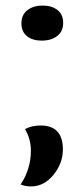

<svg xmlns="http://www.w3.org/2000/svg" viewBox="-20 -549 297 690"><path d="M207 -467Q207 -436 185.5 -419.5Q164 -403 130 -403Q97 -403 77 -419Q57 -435 57 -465Q57 -496 78.5 -512.5Q100 -529 133 -529Q166 -529 186.5 -513Q207 -497 207 -467ZM126 -98Q206 -98 206 -12Q206 38 172 79.5Q138 121 92 121Q71 121 54 114Q91 59 91 -8Q91 -49 70 -85Q93 -98 126 -98Z"/></svg>

Font: Sansita
Style: Regular
Weight: 400
Designer: Pablo Cosgaya
Foundry: Omnibus-Type
Version: Version 1.006;hotconv 1.0.109;makeotfexe 2.5.65596